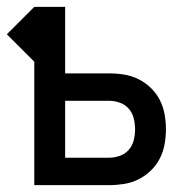

<svg xmlns="http://www.w3.org/2000/svg" viewBox="-38 -540 558 560"><path d="M62 0V-360L-18 -440L62 -520H152V-326H280Q302 -326 324 -322.5Q346 -319 366 -309Q386 -299 402 -283.5Q418 -268 428 -248.5Q438 -229 442 -207Q446 -185 446 -163Q446 -141 442 -119Q438 -97 428 -77.5Q418 -58 402 -42.5Q386 -27 366 -17Q346 -7 324 -3.5Q302 0 280 0ZM280 -80Q296 -80 311.5 -85.5Q327 -91 337.5 -103Q348 -115 352 -131Q356 -147 356 -163Q356 -179 352 -195Q348 -211 337.5 -223Q327 -235 311.5 -240.5Q296 -246 280 -246H152V-80Z"/></svg>

Font: Iosevka SS18 Medium
Style: Regular
Weight: 500
Monospace: yes
Designer: Belleve Invis
Foundry: Belleve Invis
Version: Version 25.1.1; ttfautohint (v1.8.4)